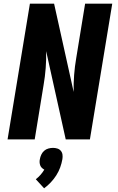

<svg xmlns="http://www.w3.org/2000/svg" viewBox="-20 -755 640 1040"><path d="M21 0 142 -735H273L379 -257Q378 -303 381.5 -349Q385 -395 393 -441L441 -735H588L467 0H336L230 -478Q231 -432 227.5 -386Q224 -340 216 -294L168 0ZM219 265 174 216Q188 205 199.5 192Q211 179 220 164Q213 160 207 154.5Q201 149 198 141Q195 133 194.5 124.5Q194 116 196 107Q198 95 203.5 83Q209 71 219 62Q229 53 242 49.5Q255 46 267 46Q279 46 290.5 49.5Q302 53 309.5 62Q317 71 318.5 83Q320 95 318 107Q314 130 306 152Q298 174 285 194.5Q272 215 255 233Q238 251 219 265Z"/></svg>

Font: Iosevka Curly HvExObl
Style: Regular
Weight: 900
Width: 7
Italic angle: -9°
Monospace: yes
Designer: Belleve Invis
Foundry: Belleve Invis
Version: Version 11.1.0; ttfautohint (v1.8.3)